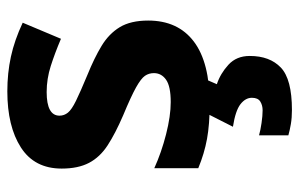

<svg xmlns="http://www.w3.org/2000/svg" viewBox="-170 -426 836 537"><g transform="rotate(-90 248.5 -158.0)"><path d="M459 -162Q459 -79 400.5 -34.5Q342 10 226 10Q169 10 128 2.5Q87 -5 46 -22V-145Q90 -125 141 -112Q192 -99 231 -99Q275 -99 293.5 -112Q312 -125 312 -146Q312 -160 304.5 -171Q297 -182 272 -196Q247 -210 194 -232Q143 -254 110 -275.5Q77 -297 61 -327.5Q45 -358 45 -404Q45 -480 104 -518Q163 -556 261 -556Q312 -556 358 -546Q404 -536 453 -513L408 -406Q368 -423 332 -434.5Q296 -446 259 -446Q226 -446 209.5 -437Q193 -428 193 -410Q193 -397 201.5 -386.5Q210 -376 234.5 -364Q259 -352 307 -332Q354 -313 388 -292.5Q422 -272 440.5 -241.5Q459 -211 459 -162ZM360 122Q360 178 327.5 209Q295 240 209 240Q187 240 169.5 237Q152 234 138 230V148Q152 152 172.5 155Q193 158 208 158Q222 158 232.5 151.5Q243 145 243 128Q243 110 225 96Q207 82 162 75L200 0H294L281 30Q311 40 335.5 62.5Q360 85 360 122Z"/></g></svg>

Font: Noto Sans Sora Sompeng
Style: Bold
Weight: 700
Designer: Monotype Design Team. David Williams.
Foundry: Monotype Imaging Inc.
Version: Version 2.101